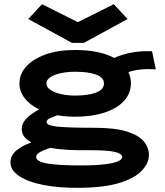

<svg xmlns="http://www.w3.org/2000/svg" viewBox="-20 -721 790 918"><path d="M339 -163Q294 -163 255 -170Q235 -163 219 -156Q203 -149 203 -137Q203 -121 255 -115.5Q307 -110 433 -110Q529 -110 585.5 -92.5Q642 -75 667 -45.5Q692 -16 692 20Q692 58 659 94Q626 130 553 153Q480 176 361 177Q263 178 188.5 163.5Q114 149 72 121Q30 93 30 56Q30 22 58.5 -1.5Q87 -25 130 -40Q83 -65 84 -105Q84 -132 107.5 -155.5Q131 -179 167 -198Q122 -220 97.5 -252Q73 -284 73 -322Q73 -367 105.5 -403Q138 -439 197.5 -460.5Q257 -482 339 -482Q455 -482 526 -444Q564 -461 608.5 -469.5Q653 -478 707 -476L725 -389Q689 -392 655.5 -389Q622 -386 594 -376Q606 -351 606 -322Q605 -273 572 -237.5Q539 -202 479 -182.5Q419 -163 339 -163ZM339 -264Q402 -264 439.5 -278.5Q477 -293 477 -322Q477 -351 439 -364.5Q401 -378 339 -378Q304 -378 272.5 -371.5Q241 -365 221.5 -352.5Q202 -340 202 -322Q202 -304 221.5 -291Q241 -278 272.5 -271Q304 -264 339 -264ZM153 30Q153 51 204.5 60.5Q256 70 369 70Q462 70 513 59.5Q564 49 564 29Q564 14 530 5.5Q496 -3 402 -3Q351 -2 305 -4.5Q259 -7 220 -14Q192 -5 172.5 5.5Q153 16 153 30ZM181 -701 352 -615 524 -701 590 -630 381 -516H324L115 -630Z"/></svg>

Font: Inconsolata ExtraExpanded Black
Style: Regular
Weight: 900
Width: 8
Monospace: yes
Designer: Raph Levien, Cyreal, Brenton Simpson
Foundry: Raph Levien, Cyreal, Google
Version: Version 3.001; ttfautohint (v1.8.2.53-6de2)